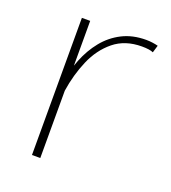

<svg xmlns="http://www.w3.org/2000/svg" viewBox="-98 -562 565 636"><g transform="rotate(20 184.5 -244.0)"><path d="M85.4 -483.4V0H114.7V-263.7V-483.4ZM345.2 -456.5 353 -482.4Q343.8 -484.9 333 -486.3Q322.3 -487.8 311 -487.8Q263.2 -487.8 226.8 -469.2Q190.4 -450.7 164.3 -418.5Q138.2 -386.2 122.1 -345.7Q106 -305.2 99.1 -261.2L114.7 -237.3Q123.5 -295.9 145.5 -347.2Q167.5 -398.4 206.8 -430.4Q246.1 -462.4 305.2 -462.4Q332.5 -462.4 345.2 -456.5Z"/></g></svg>

Font: Estedad-FD-VF Thin
Style: Regular
Weight: 100
Designer: Amin Abedi
Version: Version 5.0